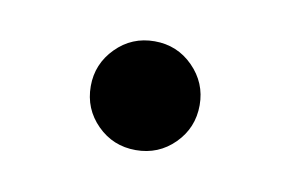

<svg xmlns="http://www.w3.org/2000/svg" viewBox="-32 -405 313 207"><g transform="rotate(10 125.0 -301.5)"><path d="M124.5 -242.2Q99.6 -242.2 82.3 -259.5Q64.9 -276.9 64.9 -301.8Q64.9 -326.2 82.3 -343.8Q99.6 -361.3 124.5 -361.3Q149.4 -361.3 166.7 -343.8Q184.1 -326.2 184.1 -301.8Q184.1 -276.9 166.7 -259.5Q149.4 -242.2 124.5 -242.2Z"/></g></svg>

Font: Caudex
Style: Regular
Weight: 400
Version: Version 1.01